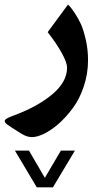

<svg xmlns="http://www.w3.org/2000/svg" viewBox="-35 -326 427 827"><path d="M192.9 481 287.6 322.8H227.1L158.2 439.9L89.8 322.8H29.3L123.5 481ZM170.4 -187.5C195.8 -154.8 216.3 -124.5 231.4 -97.2C246.6 -69.3 253.9 -48.8 253.9 -34.7C253.9 5.9 232.9 44.4 190.4 80.1C147.9 115.7 92.3 146.5 22.9 171.9C-10.3 184.1 -14.6 189.9 -14.6 195.8C-14.6 197.3 -13.7 200.2 -11.2 203.6C-8.8 207 0 213.4 14.2 222.7L54.2 248C71.3 259.3 87.4 264.6 103 264.6C130.9 264.6 173.8 245.6 217.8 207C239.7 187.5 259.8 165 278.8 139.6C297.9 113.8 313.5 83 325.7 46.9C337.9 10.3 344.2 -27.3 344.2 -65.9C344.2 -95.7 341.3 -125 335 -152.8C328.6 -180.7 321.8 -203.1 314.5 -220.2C306.6 -237.3 297.9 -252.9 288.1 -268.1C277.8 -283.2 271 -292.5 267.1 -296.9L257.8 -306.2Z"/></svg>

Font: Sahel SemiBold
Style: Bold
Weight: 600
Foundry: Saber Rastikerdar (saber.rastikerdar@gmail.com)
Version: Version 3.4.0